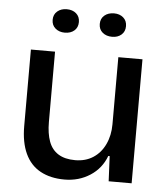

<svg xmlns="http://www.w3.org/2000/svg" viewBox="-52 -760 715 816"><g transform="rotate(5 305.5 -352.0)"><path d="M253 9Q193 9 150 -14.5Q107 -38 85 -85.5Q63 -133 63 -203V-529H166V-229Q166 -180 178.5 -146Q191 -112 219 -94.5Q247 -77 291 -77Q335 -77 367.5 -98Q400 -119 418 -157Q436 -195 436 -243V-529H539V0H441L436 -107H430Q410 -53 362 -22Q314 9 253 9ZM402 -613Q377 -613 361 -626.5Q345 -640 345 -663Q345 -686 361 -699.5Q377 -713 402 -713Q426 -713 441.5 -699.5Q457 -686 457 -663Q457 -640 441.5 -626.5Q426 -613 402 -613ZM200 -613Q176 -613 160 -626.5Q144 -640 144 -663Q144 -686 160 -699.5Q176 -713 200 -713Q225 -713 240.5 -699.5Q256 -686 256 -663Q256 -640 240.5 -626.5Q225 -613 200 -613Z"/></g></svg>

Font: Mona Sans ExtraLight Medium
Style: Regular
Weight: 500
Version: Version 2.000